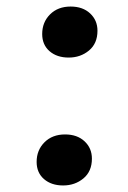

<svg xmlns="http://www.w3.org/2000/svg" viewBox="-20 -550 391 587"><path d="M92 -55Q92 -91 116 -115Q140 -139 179 -139Q216 -139 238.5 -118Q261 -97 261 -65Q261 -26 235 -4.5Q209 17 173 17Q137 17 114.5 -2.5Q92 -22 92 -55ZM109 -446Q109 -482 133 -506Q157 -530 196 -530Q233 -530 255.5 -509Q278 -488 278 -456Q278 -417 252 -395.5Q226 -374 190 -374Q154 -374 131.5 -393.5Q109 -413 109 -446Z"/></svg>

Font: Literata 36pt Medium
Style: Italic
Weight: 500
Italic angle: -2°
Designer: Latin by Veronika Burian and Jose Scaglione. Greek by Irene Vlachou. Cyrillic by Vera Evstafieva
Foundry: TypeTogether
Version: Version 3.002